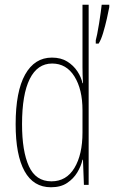

<svg xmlns="http://www.w3.org/2000/svg" viewBox="-20 -780 481 810"><path d="M195 10Q121 10 83.5 -58Q46 -126 46 -256Q46 -394 86 -465.5Q126 -537 199 -537Q237 -537 263.5 -520.5Q290 -504 306.5 -479Q323 -454 328 -429H330Q329 -448 328.5 -464.5Q328 -481 328 -497V-760H354V0H334L330 -106H328Q322 -79 306 -52.5Q290 -26 263 -8Q236 10 195 10ZM197 -15Q260 -15 294 -71.5Q328 -128 328 -221V-315Q328 -403 294 -457.5Q260 -512 200 -512Q138 -512 105.5 -447Q73 -382 73 -256Q73 -142 102 -78.5Q131 -15 197 -15ZM441 -750Q438 -733 431 -702Q424 -671 415 -641Q406 -611 396 -596H384V-610Q386 -616 390 -636Q394 -656 398 -681Q402 -706 405 -728Q408 -750 409 -760H441Z"/></svg>

Font: Noto Sans Thai ExtCond Thin
Style: Regular
Weight: 100
Width: 2
Designer: Monotype Design Team
Foundry: Monotype Imaging Inc.
Version: Version 2.002; ttfautohint (v1.8.4.7-5d5b)